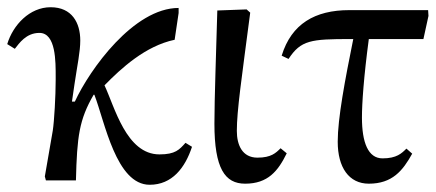

<svg xmlns="http://www.w3.org/2000/svg" viewBox="-34 -499 1205 531"><path d="M479 -104C462 -85 451 -72 407 -72C315 -72 283 -204 255 -263C301 -310 368 -372 449 -389L460 -463V-477C336 -477 214 -307 173 -218H165L172 -266C180 -320 188 -356 188 -387C188 -436 165 -479 106 -479C48 -479 2 -430 -14 -377L7 -364C19 -379 38 -408 75 -408C121 -408 120 -328 120 -286C120 -283 120 -280 120 -278C120 -234 116 -164 112 -138L90 -11L93 0H176C179 -122 185 -168 225 -237H227C256 -162 287 12 380 12C442 12 478 -35 497 -93Z M559 -157C559 -33 588 9 644 9C707 9 735 -26 759 -75L742 -89C729 -76 716 -63 678 -63C636 -63 621 -98 621 -137C621 -193 634 -280 658 -464L648 -473L567 -470C564 -360 559 -226 559 -157Z M900 -107C900 -36 931 9 986 9C1051 9 1080 -27 1106 -74L1090 -88C1077 -75 1063 -61 1024 -61C984 -61 967 -105 967 -174C967 -213 972 -286 986 -391H1137L1151 -455L1150 -471H932C837 -471 772 -433 745 -345L764 -336C798 -388 826 -391 935 -391H943C920 -277 900 -172 900 -107Z"/></svg>

Font: mjx-stx-n
Style: Regular
Weight: 500
Version: 1.0.0